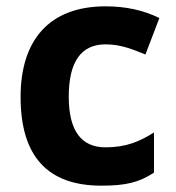

<svg xmlns="http://www.w3.org/2000/svg" viewBox="-20 -576 554 606"><path d="M466 -31V-158C422 -130 379 -111 313 -111C236 -111 197 -164 197 -271C197 -381 236 -436 313 -436C362 -436 399 -420 439 -404L483 -519C433 -544 376 -556 313 -556C136 -556 45 -450 45 -270C45 -83 130 10 300 10C377 10 418 0 466 -31Z"/></svg>

Font: Passageway
Style: Regular
Weight: 700
Foundry: Ascender Corporation
Version: Version 1.11